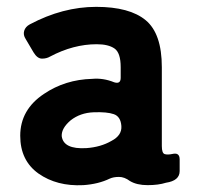

<svg xmlns="http://www.w3.org/2000/svg" viewBox="-20 -534 574 560"><path d="M223 6Q146 10 92 -28Q39 -66 39 -138Q39 -214 108 -260Q170 -302 249 -304Q281 -307 313 -294Q332 -288 332 -307V-338Q332 -380 314 -392.5Q296 -405 262 -405Q194 -405 126 -369Q116 -363 102.5 -363Q89 -363 78 -381L55 -420Q47 -432 50.5 -444Q54 -456 67 -463Q163 -514 260.5 -514Q358 -514 405 -475Q452 -436 452 -338V-108Q452 -87 460.5 -84.5Q469 -82 483 -85Q504 -90 504 -69V-35Q504 -7 464 -1Q442 6 410.5 6Q379 6 359 -6Q343 -18 327 -18Q311 -18 300 -13Q267 3 223 6ZM160 -137Q165 -98 232 -102Q274 -105 305 -123Q336 -139 334 -166.5Q332 -194 312 -201Q292 -208 253 -206.5Q214 -205 186 -183Q159 -160 160 -137Z"/></svg>

Font: Tsunagi Gothic Black
Style: Regular
Weight: 900
Designer: Yoshimichi Ohira
Foundry: Positype
Version: Version 1.001